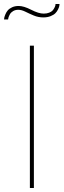

<svg xmlns="http://www.w3.org/2000/svg" viewBox="-50 -938 317 958"><path d="M41 -889.2Q26.4 -889.2 15.4 -882.6Q4.4 -876 -0.5 -866.9Q-5.4 -857.9 -7.6 -851.1Q-9.8 -844.2 -9.8 -840.8H-29.8Q-29.8 -844.2 -28.6 -850.3Q-27.3 -856.4 -22.9 -866.9Q-18.6 -877.4 -11.2 -886.2Q-3.9 -895 10.3 -901.6Q24.4 -908.2 43 -908.2Q68.8 -908.2 105.7 -889.2Q142.6 -870.1 168 -870.1Q183.6 -870.1 195.3 -874.8Q207 -879.4 212.6 -885.7Q218.3 -892.1 221.9 -899.7Q225.6 -907.2 226.3 -911.4Q227.1 -915.5 227.1 -918H247.1Q247.1 -914.1 245.8 -907.7Q244.6 -901.4 239.5 -890.9Q234.4 -880.4 226.3 -872.1Q218.3 -863.8 202.4 -857.4Q186.5 -851.1 166 -851.1Q141.1 -851.1 118.4 -860.6Q95.7 -870.1 76.7 -879.6Q57.6 -889.2 41 -889.2ZM99.1 0V-710H119.1V0Z"/></svg>

Font: Rawline Thin
Style: Regular
Weight: 250
Designer: Matt McInerney, Pablo Impallari, Rodrigo Fuenzalida
Foundry: Matt McInerney, Pablo Impallari, Rodrigo Fuenzalida
Version: Version 4.020;PS 004.020;hotconv 1.0.88;makeotf.lib2.5.64775